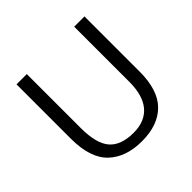

<svg xmlns="http://www.w3.org/2000/svg" viewBox="-163 -786 951 951"><g transform="rotate(-45 313.0 -310.5)"><path d="M75 -630H147V-253Q147 -143 187.5 -96.5Q228 -50 316 -50Q359 -50 390 -64Q421 -78 440.5 -103Q460 -128 469.5 -163Q479 -198 479 -241V-630H551V-244Q551 -114 489.5 -52.5Q428 9 316 9Q203 9 139 -52.5Q75 -114 75 -249Z"/></g></svg>

Font: Ek Mukta Light
Style: Regular
Weight: 300
Designer: Girish Dalvi and Yashodeep Gholap
Foundry: Ek Type
Version: Version 2.538;PS 1.002;hotconv 16.6.51;makeotf.lib2.5.65220;